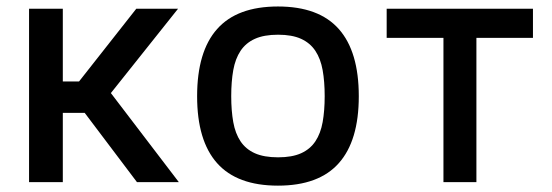

<svg xmlns="http://www.w3.org/2000/svg" viewBox="-20 -573 1737 604"><path d="M71.4 0V-545.5H177.6V-316.8H228.7L408.7 -545.5H540.1L328.8 -280.2L542.6 0H410.9L246.4 -218H177.6V0Z M600.1 -270.2Q600.1 -410.9 663 -481.7Q725.9 -552.6 854.4 -552.6Q983 -552.6 1045.8 -481.7Q1108.7 -410.9 1108.7 -270.2Q1108.7 -130.3 1045.8 -59.7Q983 11 854.4 11Q725.9 11 663 -59.7Q600.1 -130.3 600.1 -270.2ZM707.4 -270.6Q707.4 -224.8 713.8 -188.9Q720.2 -153.1 736.7 -128.4Q753.2 -103.7 781.8 -90.9Q810.4 -78.1 854.8 -78.1Q898.8 -78.1 927.2 -90.9Q955.6 -103.7 972.1 -128.4Q988.6 -153.1 995 -188.9Q1001.4 -224.8 1001.4 -270.6Q1001.4 -316.4 995 -352.3Q988.6 -388.1 972.1 -413Q955.6 -437.9 927.2 -450.8Q898.8 -463.8 854.8 -463.8Q810.4 -463.8 781.8 -450.8Q753.2 -437.9 736.7 -413Q720.2 -388.1 713.8 -352.3Q707.4 -316.4 707.4 -270.6Z M1196.4 -453.8V-545.5H1656.6V-453.8H1478.7V0H1375V-453.8Z"/></svg>

Font: Cannonade Med
Style: Regular
Weight: 500
Designer: Rasmus Andersson
Foundry: rsms
Version: Version 3.012;git-f93a4a705